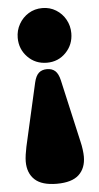

<svg xmlns="http://www.w3.org/2000/svg" viewBox="-54 -622 424 826"><g transform="rotate(-5 158.0 -209.0)"><path d="M158 170Q93.5 170 63 141.8Q32.5 113.5 32.5 63.5Q32.5 51 35 33.2Q37.5 15.5 41 -0.5L102.5 -272Q109 -300.5 122.5 -312.8Q136 -325 158 -325Q180 -325 193.5 -312.8Q207 -300.5 213.5 -272L275 -0.5Q279 15.5 281.2 33.2Q283.5 51 283.5 63.5Q283.5 113.5 253.2 141.8Q223 170 158 170ZM161 -588.5Q193.5 -588.5 219.8 -572.2Q246 -556 261 -529Q276 -502 276 -470Q276 -421 243 -386.8Q210 -352.5 161 -352.5Q111 -352.5 77.8 -386.8Q44.5 -421 44.5 -470Q44.5 -502 59.8 -529Q75 -556 101.2 -572.2Q127.5 -588.5 161 -588.5Z"/></g></svg>

Font: Fraunces 72pt SuperSoft Black
Style: Regular
Weight: 900
Version: Version 1.000;[0bf87f6ff]